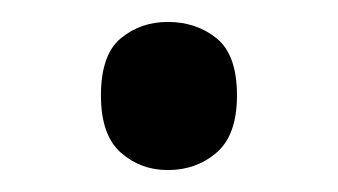

<svg xmlns="http://www.w3.org/2000/svg" viewBox="-20 -141 308 175"><path d="M72 -54Q72 -91 90 -106Q108 -121 133 -121Q159 -121 177.5 -106Q196 -91 196 -54Q196 -18 177.5 -2Q159 14 133 14Q108 14 90 -2Q72 -18 72 -54Z"/></svg>

Font: ltamil05
Style: Book
Weight: 400
Designer: Jelle Bosma - Monotype Design Team
Foundry: Monotype Imaging Inc.
Version: Version 2.003